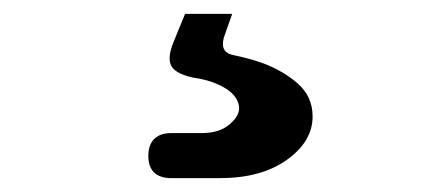

<svg xmlns="http://www.w3.org/2000/svg" viewBox="-20 -39 640 277"><path d="M227 218Q211 218 202.5 210Q194 202 194 186Q194 170 202.5 161.5Q211 153 227 153H271Q296 153 310.5 141Q325 129 325 117Q324 96 295 83Q280 76 259 73Q235 68 228 57.5Q221 47 229 25L247 -19H315L303 15Q300 26 303.5 32.5Q307 39 319 41Q338 45 356 51Q387 62 409 81Q431 100 431 129Q431 165 394 191.5Q357 218 297 218Z"/></svg>

Font: Maple Mono Normal NL
Style: Bold
Weight: 700
Monospace: yes
Designer: subframe7536
Version: Version 7.000